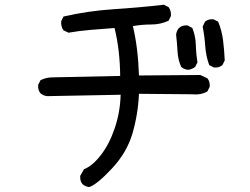

<svg xmlns="http://www.w3.org/2000/svg" viewBox="-20 -717 1040 798"><path d="M350.6 60.5Q335 58.6 323.2 48.8Q311.5 35.2 313.5 13.7L329.1 -13.7Q364.3 -27.3 399.4 -72.8Q434.6 -118.2 457 -184.6Q479.5 -251 481.4 -323.2L175.8 -317.4Q160.2 -319.3 148.4 -329.1Q136.7 -342.8 138.7 -364.3L148.4 -383.8Q171.9 -395.5 199.2 -395.5Q226.6 -395.5 479.5 -401.4Q478.5 -508.8 456.1 -600.6Q403.3 -596.7 356.4 -592.8Q309.6 -588.9 264.6 -581.1L244.1 -590.8Q232.4 -606.4 234.4 -628.9L244.1 -648.4Q346.7 -671.9 452.1 -678.7Q557.6 -685.5 661.1 -697.3L680.7 -687.5Q692.4 -671.9 690.4 -650.4L680.7 -630.9Q647.5 -615.2 608.4 -615.2Q569.3 -615.2 532.2 -608.4Q553.7 -520.5 557.6 -403.3L812.5 -405.3L841.8 -391.6Q853.5 -377.9 851.6 -356.4L841.8 -336.9Q814.5 -321.3 777.3 -325.2L557.6 -327.1Q553.7 -241.2 530.3 -161.6Q506.8 -82 444.3 -15.6Q381.8 50.8 350.6 60.5ZM761.7 -426.8Q745.1 -428.7 733.4 -438.5Q719.7 -467.8 717.8 -503.9Q715.8 -540 711.9 -573.2Q713.9 -588.9 723.6 -600.6Q737.3 -613.3 759.8 -611.3L779.3 -600.6Q793 -567.4 793.9 -530.3Q794.9 -493.2 800.8 -458L791 -438.5Q777.3 -428.7 761.7 -426.8ZM869.1 -436.5 849.6 -446.3Q835.9 -483.4 833 -525.4Q830.1 -567.4 822.3 -606.4L832 -627Q845.7 -638.7 867.2 -636.7L886.7 -627Q902.3 -588.9 907.2 -548.8Q912.1 -508.8 914.1 -465.8L904.3 -446.3Q890.6 -434.6 869.1 -436.5Z"/></svg>

Font: JasonHandwriting2
Style: Regular
Weight: 400
Version: Version 1.05.10